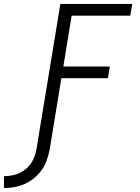

<svg xmlns="http://www.w3.org/2000/svg" viewBox="-112 -755 708 970"><path d="M-92 195Q-60 195 -28 188Q4 181 33.5 163.5Q63 146 86 120Q109 94 121 63Q133 32 139 0L198 -360H433L443 -419H208L250 -676H546L556 -735H193L72 0Q67 28 54 54.5Q41 81 16.5 100.5Q-8 120 -36 127.5Q-64 135 -92 135Z"/></svg>

Font: Iosevka Sparkle Light Oblique
Style: Regular
Weight: 300
Italic angle: -9°
Designer: Belleve Invis
Foundry: Belleve Invis
Version: Version 4.5.0; ttfautohint (v1.8.3)